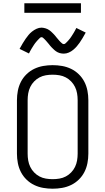

<svg xmlns="http://www.w3.org/2000/svg" viewBox="-20 -1139 640 1167"><path d="M300 8Q271 8 242.5 3Q214 -2 188 -14.5Q162 -27 141 -47.5Q120 -68 107 -93.5Q94 -119 88.5 -147.5Q83 -176 83 -205V-530Q83 -559 88.5 -587.5Q94 -616 107 -641.5Q120 -667 141 -687.5Q162 -708 188 -720.5Q214 -733 242.5 -738Q271 -743 300 -743Q329 -743 357.5 -738Q386 -733 412 -720.5Q438 -708 459 -687.5Q480 -667 493 -641.5Q506 -616 511.5 -587.5Q517 -559 517 -530V-205Q517 -176 511.5 -147.5Q506 -119 493 -93.5Q480 -68 459 -47.5Q438 -27 412 -14.5Q386 -2 357.5 3Q329 8 300 8ZM300 -50Q321 -50 341.5 -53.5Q362 -57 380 -66.5Q398 -76 412.5 -91Q427 -106 436 -124.5Q445 -143 448.5 -163.5Q452 -184 452 -205V-530Q452 -551 448.5 -571.5Q445 -592 436 -610.5Q427 -629 412.5 -644Q398 -659 380 -668.5Q362 -678 341.5 -681.5Q321 -685 300 -685Q279 -685 258.5 -681.5Q238 -678 220 -668.5Q202 -659 187.5 -644Q173 -629 164 -610.5Q155 -592 151.5 -571.5Q148 -551 148 -530V-205Q148 -184 151.5 -163.5Q155 -143 164 -124.5Q173 -106 187.5 -91Q202 -76 220 -66.5Q238 -57 258.5 -53.5Q279 -50 300 -50ZM367 -813Q361 -813 354.5 -814Q348 -815 342.5 -816.5Q337 -818 331 -821Q325 -824 320 -827.5Q315 -831 310.5 -835Q306 -839 301.5 -843.5Q297 -848 292.5 -852.5Q288 -857 284.5 -861.5Q281 -866 277 -871Q273 -876 268.5 -881Q264 -886 260 -891Q256 -896 252 -899.5Q248 -903 243 -908Q238 -913 233 -913Q227 -913 223 -909Q219 -905 213.5 -899.5Q208 -894 205.5 -891Q203 -888 200 -884.5Q197 -881 193.5 -876.5Q190 -872 186.5 -866.5Q183 -861 179.5 -855.5Q176 -850 172 -843.5Q168 -837 164 -829.5Q160 -822 156 -814L99 -842Q109 -860 118 -875.5Q127 -891 136 -903.5Q145 -916 153.5 -926.5Q162 -937 174.5 -947Q187 -957 202 -964Q217 -971 233 -971Q239 -971 245.5 -969.5Q252 -968 257.5 -966.5Q263 -965 269 -962Q275 -959 280 -955.5Q285 -952 289.5 -948Q294 -944 298.5 -939.5Q303 -935 307.5 -930.5Q312 -926 315.5 -921.5Q319 -917 323 -912Q327 -907 331.5 -902Q336 -897 340 -892Q344 -887 348 -883.5Q352 -880 357 -875.5Q362 -871 367 -871Q373 -871 377 -874.5Q381 -878 386.5 -883.5Q392 -889 394.5 -892Q397 -895 400 -898.5Q403 -902 406.5 -906.5Q410 -911 413.5 -916.5Q417 -922 420.5 -927.5Q424 -933 428 -939.5Q432 -946 436 -953.5Q440 -961 444 -969L501 -941Q491 -923 482 -907.5Q473 -892 464 -879.5Q455 -867 446.5 -857Q438 -847 425.5 -836.5Q413 -826 398 -819.5Q383 -813 367 -813ZM128 -1061V-1119H472V-1061Z"/></svg>

Font: Iosevka Aile Custom Light
Style: Regular
Weight: 300
Designer: Belleve Invis
Foundry: Belleve Invis
Version: Version 17.0.2; ttfautohint (v1.8.3)